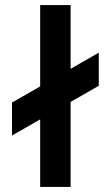

<svg xmlns="http://www.w3.org/2000/svg" viewBox="-20 -740 438 760"><path d="M139 0H259.5V-336.5L371 -400.5V-531.5L259.5 -467.5V-720H139V-398L27.5 -334V-203.5L139 -267.5Z"/></svg>

Font: Manrope
Style: Bold
Weight: 700
Designer: Mikhail Sharanda
Foundry: Mikhail Sharanda
Version: Version 4.505;FEAKit 1.0